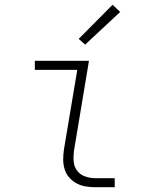

<svg xmlns="http://www.w3.org/2000/svg" viewBox="-20 -785 640 805"><path d="M380 0Q359 0 338.5 -3.5Q318 -7 300.5 -16.5Q283 -26 270 -41Q257 -56 251 -75.5Q245 -95 245 -116Q245 -137 248 -158L304 -492H126V-530H353L290 -152Q287 -129 289 -107Q291 -85 304 -68.5Q317 -52 337.5 -45Q358 -38 380 -38H461V0ZM337 -598 310 -622 452 -765 484 -735Z"/></svg>

Font: Iosevka Curly Slab XLtExObl
Style: Regular
Weight: 200
Width: 7
Italic angle: -9°
Monospace: yes
Designer: Belleve Invis
Foundry: Belleve Invis
Version: Version 11.0.0; ttfautohint (v1.8.3)